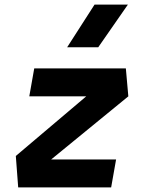

<svg xmlns="http://www.w3.org/2000/svg" viewBox="-20 -815 626 835"><path d="M538.1 -396 202.6 -121.6H484.9L463.4 0H59.1L48.8 -136.7L355 -396H107.4L128.9 -517.6H527.3ZM272 -609.4 391.1 -794.9H536.1L407.2 -609.4Z"/></svg>

Font: Cascadia Code PL
Style: Bold Italic
Weight: 700
Italic angle: -10°
Monospace: yes
Designer: Aaron Bell
Foundry: Saja Typeworks
Version: Version 2404.023; ttfautohint (v1.8.4)